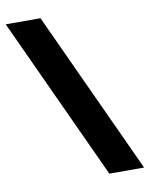

<svg xmlns="http://www.w3.org/2000/svg" viewBox="-86 -774 697 898"><g transform="rotate(-10 262.5 -325.0)"><path d="M359.9 61 3.9 -710.9H168.9L524.9 61Z"/></g></svg>

Font: Bert Sans Black
Style: Regular
Weight: 900
Designer: Christian Robertson, Adam Twardoch, & Cristiano Sobral
Foundry: Google
Version: Version 12.135;January 10, 2020;FontCreator 12.0.0.2547 64-b